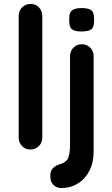

<svg xmlns="http://www.w3.org/2000/svg" viewBox="-20 -760 571 976"><path d="M134 0Q109 0 92 -17.5Q75 -35 75 -61V-679Q75 -705 92.5 -722.5Q110 -740 136 -740Q161 -740 178 -722.5Q195 -705 195 -679V-61Q195 -35 177.5 -17.5Q160 0 134 0ZM236 140V129Q236 89 287 74Q319 64 327.5 40.5Q336 17 336 -25V-474Q336 -500 353 -517.5Q370 -535 396 -535Q422 -535 439 -517.5Q456 -500 456 -474V10Q456 66 434.5 108Q413 150 375.5 173Q338 196 292 196Q268 196 252 180Q236 164 236 140ZM332 -650V-669Q332 -697 347 -708Q362 -719 395 -719Q430 -719 444 -708Q458 -697 458 -669V-650Q458 -621 443.5 -610.5Q429 -600 394 -600Q360 -600 346 -611Q332 -622 332 -650Z"/></svg>

Font: Quicksand
Style: Bold
Weight: 700
Version: Version 3.000